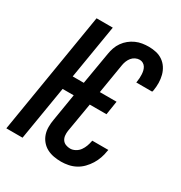

<svg xmlns="http://www.w3.org/2000/svg" viewBox="-175 -870 950 1005"><g transform="rotate(30 300.0 -367.5)"><path d="M337 8Q314 8 292 4Q270 0 251 -10Q232 -20 218 -36.5Q204 -53 197 -73.5Q190 -94 190 -117Q190 -140 194 -162L221 -326H154L100 0H2L123 -735H221L167 -409H234L267 -603Q270 -622 276.5 -641Q283 -660 295 -677Q307 -694 323 -707Q339 -720 358 -728.5Q377 -737 396.5 -740Q416 -743 435 -743Q458 -743 480 -738Q502 -733 520 -720.5Q538 -708 550 -689.5Q562 -671 567.5 -649.5Q573 -628 573.5 -605Q574 -582 570 -558Q570 -556 569 -553.5Q568 -551 567 -548H471L472 -554Q474 -565 474.5 -576.5Q475 -588 474.5 -599Q474 -610 471.5 -620.5Q469 -631 463.5 -640Q458 -649 448.5 -654.5Q439 -660 428 -660Q415 -660 402.5 -654Q390 -648 381.5 -637.5Q373 -627 368 -614.5Q363 -602 361 -590L331 -409H432L419 -326H318L288 -149Q286 -135 287.5 -121Q289 -107 296.5 -96Q304 -85 317 -80Q330 -75 344 -75Q359 -75 374.5 -83.5Q390 -92 399.5 -105.5Q409 -119 414.5 -134Q420 -149 423 -165L424 -169H521L519 -160Q516 -139 508.5 -117.5Q501 -96 489 -76.5Q477 -57 460.5 -40Q444 -23 423.5 -12Q403 -1 380.5 3.5Q358 8 337 8Z"/></g></svg>

Font: Iosevka Semibold Extended
Style: Italic
Weight: 600
Width: 7
Italic angle: -9°
Monospace: yes
Designer: Belleve Invis
Foundry: Belleve Invis
Version: Version 32.5.0; ttfautohint (v1.8.4)